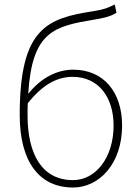

<svg xmlns="http://www.w3.org/2000/svg" viewBox="-20 -824 624 857"><path d="M306 -20C169 -20 103 -133 103 -310C103 -328 103 -346 104 -363C175 -453 242 -481 304 -481C424 -481 487 -385 487 -264C487 -120 407 -20 306 -20ZM492 -804C461 -789 451 -783 396 -774C191 -742 68 -700 68 -311C68 -101 156 13 306 13C422 13 525 -92 525 -264C525 -412 443 -513 307 -513C234 -513 162 -476 106 -405C123 -685 222 -707 404 -737C445 -744 472 -750 500 -767Z"/></svg>

Font: Noto Sans T Chinese Thin
Style: Regular
Weight: 100
Designer: Ryoko NISHIZUKA (kana & ideographs); Paul D. Hunt (Latin, Greek & Cyrillic); Wenlong ZHANG (bopomofo); Sandoll Communica
Foundry: Adobe Systems Incorporated
Version: Version 1.000;PS 1;hotconv 1.0.78;makeotf.lib2.5.61930